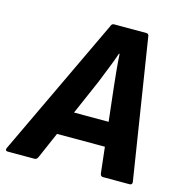

<svg xmlns="http://www.w3.org/2000/svg" viewBox="-129 -746 795 836"><g transform="rotate(15 268.5 -327.5)"><path d="M-21 0Q-27 0 -29 -3.5Q-31 -7 -29 -13L269 -642Q273 -655 283 -655H429Q440 -655 441 -642L540 -13Q541 0 529 0H409Q398 0 396 -13L353 -392Q349 -428 345.5 -464.5Q342 -501 340 -537H337Q325 -501 310 -464.5Q295 -428 281 -392L116 -13Q111 0 100 0ZM146 -130 185 -239H394L400 -130Z"/></g></svg>

Font: Sofia Sans Semi Condensed ExtraBold
Style: Italic
Weight: 800
Italic angle: -9°
Version: Version 4.100